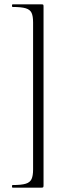

<svg xmlns="http://www.w3.org/2000/svg" viewBox="-20 -745 314 882"><path d="M180 106Q180 113 178.5 115Q177 117 171 117Q148 117 122.5 117Q97 117 75 117Q53 117 38 117Q35 117 35 111Q35 105 38 105Q78 105 98 99Q118 93 125 77.5Q132 62 132 34V-642Q132 -671 125 -686Q118 -701 98 -707Q78 -713 38 -713Q35 -713 35 -719Q35 -725 38 -725Q53 -725 75 -725Q97 -725 122.5 -725Q148 -725 171 -725Q177 -725 178.5 -723.5Q180 -722 180 -715Z"/></svg>

Font: Cormorant Light
Style: Regular
Weight: 300
Designer: Christian Thalmann (Catharsis Fonts)
Foundry: Catharsis Fonts
Version: Version 4.000